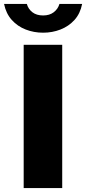

<svg xmlns="http://www.w3.org/2000/svg" viewBox="-52 -949 434 969"><path d="M67.5 -723H262V0H67.5ZM362.5 -929Q353 -880.5 323.8 -848.2Q294.5 -816 253.2 -800Q212 -784 165.5 -784Q119 -784 77.8 -800Q36.5 -816 7.5 -848.2Q-21.5 -880.5 -31.5 -929H83.5Q90.5 -903.5 111.5 -887.2Q132.5 -871 165.5 -871Q198 -871 219.2 -887.2Q240.5 -903.5 248 -929Z"/></svg>

Font: Public Sans Black
Style: Regular
Weight: 900
Designer: The Public Sans Project Authors: Dan O. Williams and USWDS (Libre Franklin designed by Pablo Impallari and Rodrigo Fuenz
Version: Version 1.007